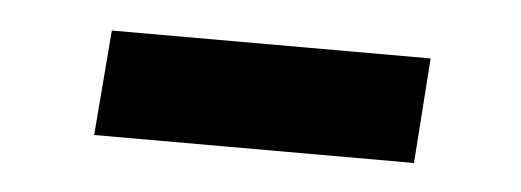

<svg xmlns="http://www.w3.org/2000/svg" viewBox="-25 -360 488 180"><g transform="rotate(5 219.0 -269.5)"><path d="M67 -220 75 -319H375L368 -220Z"/></g></svg>

Font: Muli
Style: Bold Italic
Weight: 700
Italic angle: -4.541°
Designer: Vernon Adams
Foundry: Vernon Adams
Version: Version 2.100; ttfautohint (v1.8.1.43-b0c9)